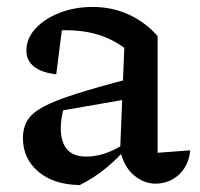

<svg xmlns="http://www.w3.org/2000/svg" viewBox="-20 -522 575 553"><path d="M428 7Q395 7 366 -17Q337 -41 326 -89L338 -384Q270 -435 170 -435Q153 -435 135 -433Q117 -431 101 -427L161 -457L142 -308Q99 -313 77.5 -330.5Q56 -348 56 -376Q56 -411 82 -439.5Q108 -468 151.5 -485Q195 -502 247 -502Q303 -502 351 -480Q399 -458 434 -418V-82L528 -89Q525 -59 511 -37.5Q497 -16 475 -4.5Q453 7 428 7ZM210 11Q135 10 90.5 -27.5Q46 -65 46 -125Q46 -153 58.5 -174.5Q71 -196 104 -214Q137 -232 198.5 -251.5Q260 -271 356 -296V-238L131 -199L165 -214Q160 -199 157.5 -183Q155 -167 155 -153Q155 -113 173 -92Q191 -71 229 -71Q256 -71 285 -81Q314 -91 347 -113V-98Q318 -65 285.5 -38Q253 -11 210 11Z"/></svg>

Font: Piazzolla Thin SemiBold
Style: Regular
Weight: 600
Version: Version 2.005